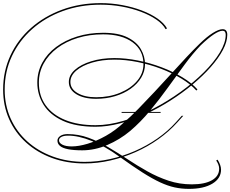

<svg xmlns="http://www.w3.org/2000/svg" viewBox="-63 -905 1476 1230"><path d="M716 -182V-188H966V-182ZM1101 -163H1111L1073 -121Q1020 -62 951.5 -13.5Q883 35 805 69.5Q727 104 644.5 123Q562 142 479 142Q365 142 270 107Q175 72 104.5 8.5Q34 -55 -4.5 -141.5Q-43 -228 -43 -331Q-43 -449 4 -550Q51 -651 136 -726Q221 -801 335 -843Q449 -885 582 -885Q652 -885 719.5 -872.5Q787 -860 845 -838Q903 -816 945.5 -786.5Q988 -757 1007 -723L998 -718Q980 -751 938.5 -779.5Q897 -808 840 -829.5Q783 -851 717 -863Q651 -875 582 -875Q451 -875 339 -834Q227 -793 143.5 -719Q60 -645 13.5 -546Q-33 -447 -33 -331Q-33 -231 5 -146Q43 -61 112 1Q181 63 274.5 97.5Q368 132 479 132Q560 132 642 114Q724 96 801 62.5Q878 29 945.5 -18Q1013 -65 1065 -123ZM396 33Q441 33 498 16Q555 -1 615.5 -35Q676 -69 729 -119Q773 -156 823 -207.5Q873 -259 927 -316.5Q981 -374 1033 -431.5Q1085 -489 1131.5 -538.5Q1178 -588 1214 -623Q1262 -670 1300.5 -694Q1339 -718 1363 -718Q1393 -718 1393 -682Q1393 -638 1365 -585Q1337 -532 1287 -475.5Q1237 -419 1171 -364Q1105 -309 1028 -260Q951 -211 869 -173.5Q787 -136 705.5 -114.5Q624 -93 549 -93Q423 -93 340 -131Q257 -169 216.5 -233.5Q176 -298 176 -376Q176 -444 207.5 -502.5Q239 -561 296.5 -604Q354 -647 431 -671Q508 -695 598 -695Q695 -695 754 -665.5Q813 -636 839.5 -590Q866 -544 866 -494Q866 -448 841.5 -407.5Q817 -367 774 -336.5Q731 -306 674.5 -289Q618 -272 553 -272Q474 -272 426 -301.5Q378 -331 378 -380Q378 -423 416.5 -457.5Q455 -492 521.5 -512.5Q588 -533 670 -533Q742 -533 820 -517.5Q898 -502 972 -474Q1046 -446 1106 -409.5Q1166 -373 1202 -332L1195 -325Q1159 -365 1100 -401Q1041 -437 968.5 -464.5Q896 -492 819 -507.5Q742 -523 670 -523Q591 -523 527 -504Q463 -485 425.5 -452.5Q388 -420 388 -380Q388 -336 433.5 -309Q479 -282 553 -282Q637 -282 706 -310.5Q775 -339 815.5 -387Q856 -435 856 -494Q856 -583 786.5 -634Q717 -685 598 -685Q510 -685 435 -662Q360 -639 304 -597Q248 -555 217 -498.5Q186 -442 186 -376Q186 -291 230 -230Q274 -169 355.5 -136Q437 -103 549 -103Q635 -103 730 -131.5Q825 -160 918.5 -208.5Q1012 -257 1095.5 -317.5Q1179 -378 1244 -443Q1309 -508 1346 -570Q1383 -632 1383 -682Q1383 -708 1363 -708Q1342 -708 1307 -685Q1272 -662 1223 -615Q1172 -562 1120 -491.5Q1068 -421 1013 -344.5Q958 -268 898 -195.5Q838 -123 771 -66Q704 -10 624 24Q544 58 464 58Q409 58 373.5 51Q338 44 321.5 30Q305 16 305 -4Q305 -22 323 -34Q341 -46 370 -46Q440 -46 504 -22.5Q568 1 630 37.5Q692 74 754 115Q816 156 881 192.5Q946 229 1016.5 252.5Q1087 276 1166 276Q1249 276 1295 249.5Q1341 223 1341 176Q1341 151 1322 123L1331 118Q1353 153 1353 182Q1353 238 1297.5 271.5Q1242 305 1147 305Q1100 305 1056 295.5Q1012 286 962.5 263Q913 240 850 200Q787 160 701 98Q612 33 525 -2Q438 -37 371 -36Q346 -36 330.5 -28Q315 -20 315 -6Q315 11 337 22Q359 33 396 33Z"/></svg>

Font: Ballet 24pt
Style: Regular
Weight: 400
Designer: Maximiliano R. Sproviero
Foundry: Omnibus-Type
Version: Version 1.100